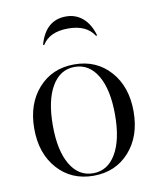

<svg xmlns="http://www.w3.org/2000/svg" viewBox="-75 -685 625 754"><g transform="rotate(-10 238.0 -307.5)"><path d="M95 -372.5Q150 -434 238 -434Q326 -434 381 -372.5Q436 -311 436 -212Q436 -113 381 -51.5Q326 10 238 10Q150 10 95 -51.5Q40 -113 40 -212Q40 -311 95 -372.5ZM147 -368Q114 -312 114 -212Q114 -112 147 -56Q180 0 238 0Q296 0 329 -56Q362 -112 362 -212Q362 -312 329 -368Q296 -424 238 -424Q180 -424 147 -368ZM239 -625Q278 -625 306 -600.5Q334 -576 347 -530H342Q312 -577 239 -577Q165 -577 136 -530H131Q157 -625 239 -625Z"/></g></svg>

Font: Libre Caslon Display
Style: Regular
Weight: 400
Designer: Pablo Impallari, Rodrigo Fuenzalida
Foundry: Pablo Impallari, Rodrigo Fuenzalida
Version: Version 1.002